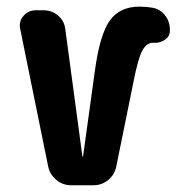

<svg xmlns="http://www.w3.org/2000/svg" viewBox="-20 -550 540 570"><path d="M431.6 -527.3Q455.1 -523.4 469.7 -504.9Q484.4 -486.3 484.4 -460.9V-459Q484.4 -442.4 469.7 -432.1Q455.1 -421.9 437.5 -422.9H433.6Q415 -422.9 402.3 -399.4Q389.6 -376 376 -305.7L325.2 -55.7Q320.3 -31.2 301.3 -15.6Q282.2 0 256.8 0H191.4Q166 0 147 -16.1Q127.9 -32.2 123 -55.7L40 -463.9Q35.2 -486.3 49.8 -502.9Q64.5 -519.5 85.9 -519.5H109.4Q133.8 -519.5 152.3 -503.9Q170.9 -488.3 173.8 -463.9L224.6 -85.9Q224.6 -85 225.6 -85Q226.6 -85 226.6 -85.9L261.7 -339.8Q276.4 -448.2 306.2 -489.3Q335.9 -530.3 393.6 -530.3Q412.1 -530.3 431.6 -527.3Z"/></svg>

Font: Rounded Mgen+ 2m bold
Style: Bold
Weight: 700
Designer: [Source Han Sans]
Ryoko NISHIZUKA  (kana & ideographs); Paul D. Hunt (Latin, Greek & Cyrillic); Wenlong ZHANG  (bopomofo
Version: Version 1.059.20150602